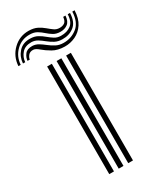

<svg xmlns="http://www.w3.org/2000/svg" viewBox="-271 -861 772 927"><g transform="rotate(-30 115.0 -397.0)"><path d="M155 0V-600H181.5V0ZM49.2 0V-600H75.5V0ZM102 0V-600H128.5V0ZM-70 -670.8Q-66.5 -724 -29.6 -759.4Q7.2 -794.8 58.5 -794Q86 -793.5 104.8 -784Q123.5 -774.5 137.8 -762.2Q152 -750 165.1 -740.6Q178.2 -731.2 194 -731Q210.5 -730.5 222.1 -737.9Q233.8 -745.2 236.2 -768.8H248.8Q246.8 -737.5 229.8 -724.9Q212.8 -712.2 188.5 -712.8Q166.5 -713.2 151.1 -722.6Q135.8 -732 122.2 -744.2Q108.8 -756.5 92.8 -766Q76.8 -775.5 53.8 -775.8Q8.2 -776.8 -23 -746.1Q-54.2 -715.5 -57.2 -670.8ZM-44.5 -670.8Q-42.2 -706.8 -19 -732.6Q4.2 -758.5 44.5 -757.8Q68.5 -757.5 85.8 -748Q103 -738.5 117.4 -726.2Q131.8 -714 146.9 -704.5Q162 -695 181.8 -694.8Q215.5 -694.2 237.8 -711Q260 -727.8 261.5 -768.8H274.2Q272.5 -719.2 245.1 -697.6Q217.8 -676 179.5 -676.8Q155.8 -677 138.1 -686.5Q120.5 -696 105.6 -708.2Q90.8 -720.5 75.6 -729.9Q60.5 -739.2 41.8 -739.8Q6.5 -740.2 -11.8 -719.1Q-30 -698 -32 -670.8ZM-19.2 -670.8Q-17.8 -689.2 -5.2 -705.8Q7.2 -722.2 36.5 -721.8Q54.2 -721.2 69.8 -711.9Q85.2 -702.5 100.8 -690.1Q116.2 -677.8 134.2 -668.4Q152.2 -659 175 -658.8Q218 -658 251.4 -684.2Q284.8 -710.5 287 -768.8H299.8Q298 -724 279.4 -695.5Q260.8 -667 232 -653.5Q203.2 -640 171.8 -640.5Q133 -641 106.2 -656.5Q79.5 -672 61.5 -687.6Q43.5 -703.2 30.8 -703.5Q12.5 -704.2 3.2 -692.5Q-6 -680.8 -6.5 -670.8Z"/></g></svg>

Font: Big Shoulders Inline Text ExtraBold
Style: Regular
Weight: 800
Designer: Patric King
Foundry: XO Type Co
Version: Version 1.000